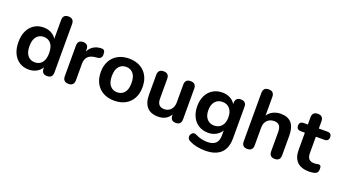

<svg xmlns="http://www.w3.org/2000/svg" viewBox="-67 -1353 3888 2184"><g transform="rotate(20 1877.0 -261.5)"><path d="M290 -91Q344 -91 376.5 -129.5Q409 -168 409 -245Q409 -322 376.5 -360.5Q344 -399 290 -399Q237 -399 204 -360.5Q171 -322 171 -245Q171 -168 204 -129.5Q237 -91 290 -91ZM252 10Q188 10 139.5 -21Q91 -52 64 -109.5Q37 -167 37 -245Q37 -324 64 -380.5Q91 -437 139.5 -468Q188 -499 252 -499Q304 -499 345.5 -477Q387 -455 408 -418V-645Q408 -713 474 -713Q541 -713 541 -645V-60Q541 8 475 8Q409 8 409 -60V-75Q388 -36 346.5 -13Q305 10 252 10Z M734 8Q666 8 666 -60V-430Q666 -497 731 -497Q795 -497 795 -430V-403Q814 -448 854.5 -473.5Q895 -499 949 -500Q972 -501 983.5 -489Q995 -477 995 -446Q996 -419 984 -403Q972 -387 940 -384L921 -382Q801 -372 801 -260V-60Q801 8 734 8Z M1287 10Q1211 10 1154 -21Q1097 -52 1065.5 -109.5Q1034 -167 1034 -245Q1034 -323 1065.5 -380Q1097 -437 1154 -468Q1211 -499 1287 -499Q1364 -499 1421 -468Q1478 -437 1509 -380Q1540 -323 1540 -245Q1540 -167 1509 -109.5Q1478 -52 1421 -21Q1364 10 1287 10ZM1287 -91Q1341 -91 1373.5 -129.5Q1406 -168 1406 -245Q1406 -322 1373.5 -360.5Q1341 -399 1287 -399Q1234 -399 1201 -360.5Q1168 -322 1168 -245Q1168 -168 1201 -129.5Q1234 -91 1287 -91Z M1820 10Q1638 10 1638 -194V-430Q1638 -497 1705 -497Q1771 -497 1771 -430V-192Q1771 -94 1855 -94Q1904 -94 1934.5 -127.5Q1965 -161 1965 -216V-430Q1965 -497 2031 -497Q2098 -497 2098 -430V-60Q2098 8 2033 8Q1968 8 1968 -60V-71Q1920 10 1820 10Z M2453 -113Q2509 -113 2542 -151Q2575 -189 2575 -256Q2575 -323 2542 -361Q2509 -399 2453 -399Q2398 -399 2365 -361Q2332 -323 2332 -256Q2332 -189 2365 -151Q2398 -113 2453 -113ZM2455 190Q2401 190 2352 180Q2303 170 2266 150Q2240 140 2232.5 120.5Q2225 101 2232 82Q2239 63 2255 53Q2271 43 2292 51Q2336 73 2373 81Q2410 89 2444 89Q2576 89 2576 -35V-99Q2555 -60 2512 -36Q2469 -12 2417 -12Q2351 -12 2301.5 -42.5Q2252 -73 2225 -128Q2198 -183 2198 -256Q2198 -329 2225 -383.5Q2252 -438 2301.5 -468.5Q2351 -499 2417 -499Q2469 -499 2511.5 -476.5Q2554 -454 2574 -416V-430Q2574 -497 2640 -497Q2706 -497 2706 -430V-51Q2706 70 2641.5 130Q2577 190 2455 190Z M2898 8Q2832 8 2832 -60V-645Q2832 -713 2898 -713Q2965 -713 2965 -645V-420Q2991 -459 3032.5 -479Q3074 -499 3124 -499Q3297 -499 3297 -297V-60Q3297 8 3231 8Q3164 8 3164 -60V-291Q3164 -346 3143.5 -370.5Q3123 -395 3080 -395Q3028 -395 2996.5 -362.5Q2965 -330 2965 -275V-60Q2965 8 2898 8Z M3650 10Q3452 10 3452 -184V-390H3403Q3351 -390 3351 -440Q3351 -489 3403 -489H3452V-575Q3452 -643 3519 -643Q3585 -643 3585 -575V-489H3688Q3740 -489 3740 -440Q3740 -390 3688 -390H3585V-191Q3585 -145 3605.5 -122Q3626 -99 3672 -99Q3688 -99 3701.5 -102.5Q3715 -106 3725 -106Q3737 -106 3745.5 -97.5Q3754 -89 3754 -61Q3754 -39 3747 -24Q3740 -9 3722 -2Q3709 3 3687 6.5Q3665 10 3650 10Z"/></g></svg>

Font: Chiron GoRound TC SB
Style: Regular
Weight: 500
Designer: Ryoko NISHIZUKA 西塚涼子 (kana, bopomofo & ideographs); Paul D. Hunt (Latin, Greek & Cyrillic); Sandoll Communications 산돌커뮤니
Foundry: Adobe
Version: Version 1.000;hotconv 1.1.1;makeotfexe 2.6.0